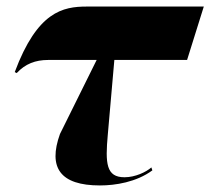

<svg xmlns="http://www.w3.org/2000/svg" viewBox="-20 -556 642 586"><path d="M285 10C332 10 396 0 445 -36L442 -45C426 -31 393 -15 360 -15C304 -15 301 -57 309 -145L329 -373H551L602 -536H245C172 -536 94 -521 25 -336L31 -333C57 -361 88 -373 127 -373H275L163 -147C126 -44 164 10 285 10Z"/></svg>

Font: Noto Serif Display Black
Style: Italic
Weight: 900
Italic angle: -12°
Designer: Monotype Design Team
Foundry: Monotype Imaging Inc.
Version: Version 2.009